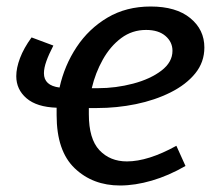

<svg xmlns="http://www.w3.org/2000/svg" viewBox="-20 -560 661 590"><path d="M349 10Q265 10 209.5 -43Q154 -96 154 -206Q154 -218 154 -229Q93 -231 61.5 -258Q30 -285 30 -326Q30 -351 41.5 -381.5Q53 -412 77 -445L144 -420Q130 -393 122.5 -372Q115 -351 115 -335Q115 -297 163 -291Q178 -359 215.5 -415.5Q253 -472 310.5 -506Q368 -540 443 -540Q521 -540 564.5 -504.5Q608 -469 608 -414Q608 -369 580 -334.5Q552 -300 504 -276Q456 -252 397.5 -240Q339 -228 278 -228Q271 -228 265 -228Q259 -228 253 -228Q253 -218 253 -209Q253 -133 285.5 -98.5Q318 -64 370 -64Q435 -64 522 -112L550 -50Q498 -20 446.5 -5Q395 10 349 10ZM429 -468Q386 -468 352.5 -443Q319 -418 296 -377Q273 -336 262 -289Q268 -289 273 -289Q278 -289 281 -289Q336 -289 389 -303Q442 -317 476 -343Q510 -369 510 -404Q510 -431 488.5 -449.5Q467 -468 429 -468Z"/></svg>

Font: Bitter Medium
Style: Italic
Weight: 500
Italic angle: -9°
Designer: Sol Matas, and Bitter project Authors
Foundry: Sol Matas
Version: Version 2.001